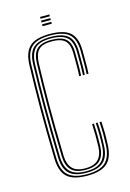

<svg xmlns="http://www.w3.org/2000/svg" viewBox="-108 -740 543 801"><g transform="rotate(-15 163.0 -339.5)"><path d="M168 6Q108 6 81.2 -18.1Q54.5 -42.2 53 -98Q51.2 -161.2 50.6 -215.1Q50 -269 50 -317Q50 -365 50.9 -410.1Q51.8 -455.2 53 -501Q54.5 -556.8 80.9 -581.4Q107.2 -606 168 -606Q229.8 -606 256.4 -581.9Q283 -557.8 283 -502Q283 -479.5 283.2 -455.1Q283.5 -430.8 282 -404H274Q275.5 -431 275.2 -454Q275 -477 275 -502Q275 -554.2 250.2 -576.9Q225.5 -599.5 168 -599.5Q110.5 -599.5 86.5 -575.9Q62.5 -552.2 61 -500.8Q59.8 -455 58.9 -409.8Q58 -364.5 58 -316.6Q58 -268.8 58.6 -215Q59.2 -161.2 61 -98.2Q62.2 -46.8 87.2 -23.6Q112.2 -0.5 168 -0.5Q223.2 -0.5 248.1 -23.6Q273 -46.8 275 -98.2Q276 -120 276 -143.1Q276 -166.2 274 -197H282Q283.8 -171 284 -147.8Q284.2 -124.5 283 -98Q280.8 -42.2 254.1 -18.1Q227.5 6 168 6ZM168 -6.8Q116.2 -6.8 93.2 -28.9Q70.2 -51 69 -98.5Q67.2 -162 66.6 -215.9Q66 -269.8 66 -317.4Q66 -365 66.9 -409.9Q67.8 -454.8 69 -500.5Q70.2 -549.8 93.1 -571.5Q116 -593.2 168 -593.2Q221 -593.2 244 -572.1Q267 -551 267 -502Q267 -477 267.2 -454Q267.5 -431 266 -404H258Q259.5 -431 259.2 -454Q259 -477 259 -502Q259 -547.5 237.9 -567.1Q216.8 -586.8 168 -586.8Q118 -586.8 98.1 -565.5Q78.2 -544.2 77 -500.2Q75.8 -454.2 74.9 -409.4Q74 -364.5 74 -317Q74 -269.5 74.6 -215.9Q75.2 -162.2 77 -98.8Q78.2 -55.5 99.4 -34.4Q120.5 -13.2 168 -13.2Q215.5 -13.2 236.4 -34.6Q257.2 -56 259 -99Q260.2 -124.5 260 -146.4Q259.8 -168.2 258 -197H266Q268 -166 268 -143.6Q268 -121.2 267 -98.5Q265.2 -51 242.1 -28.9Q219 -6.8 168 -6.8ZM168 -19.5Q124.5 -19.5 105.4 -39.6Q86.2 -59.8 85 -98.8Q83.2 -162.5 82.6 -216.2Q82 -270 82 -317.5Q82 -365 82.9 -409.8Q83.8 -454.5 85 -500.2Q86.2 -542.8 105.2 -561.6Q124.2 -580.5 168 -580.5Q212.5 -580.5 231.8 -562.2Q251 -544 251 -502Q251 -481.5 251.2 -456.4Q251.5 -431.2 250 -404H242Q243.5 -431.2 243.2 -456.4Q243 -481.5 243 -502Q243 -540.8 225.6 -557.4Q208.2 -574 168 -574Q127.5 -574 110.9 -556.2Q94.2 -538.5 93 -500Q91.8 -454.2 90.9 -409.4Q90 -364.5 90 -317Q90 -269.5 90.6 -216Q91.2 -162.5 93 -99Q94 -64.2 111.4 -45.1Q128.8 -26 168 -26Q206.8 -26 224.4 -45.2Q242 -64.5 243 -99.5Q243.8 -124.8 243.5 -147.8Q243.2 -170.8 242 -197H250Q251.5 -165.8 251.6 -144.8Q251.8 -123.8 251 -99.2Q249.8 -60 230.4 -39.8Q211 -19.5 168 -19.5ZM148 -677V-685H188V-677ZM148 -645V-653H188V-645ZM148 -661V-669H188V-661Z"/></g></svg>

Font: Big Shoulders Inline Text Thin Thin
Style: Regular
Weight: 250
Version: Version 2.002